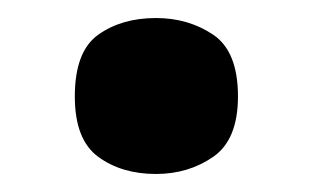

<svg xmlns="http://www.w3.org/2000/svg" viewBox="-20 -461 347 213"><path d="M153 -268Q115 -268 89 -287Q63 -306 63 -354Q63 -404 89 -422.5Q115 -441 153 -441Q189 -441 216.5 -422.5Q244 -404 244 -354Q244 -306 216.5 -287Q189 -268 153 -268Z"/></svg>

Font: Noto Serif Lao SemiCondensed Black
Style: Regular
Weight: 900
Width: 4
Designer: Monotype Design Team
Foundry: Monotype Imaging Inc.
Version: Version 2.003; ttfautohint (v1.8.4.7-5d5b)